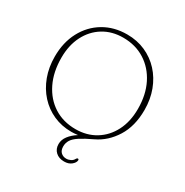

<svg xmlns="http://www.w3.org/2000/svg" viewBox="-204 -877 1199 1246"><g transform="rotate(30 395.0 -254.0)"><path d="M392.5 -713.5Q467 -713.5 529.5 -685.8Q592 -658 637.8 -608.2Q683.5 -558.5 708.8 -491.2Q734 -424 734 -344.5Q734 -223 681.5 -139.5Q629 -56 547.5 -17.5Q489 10 455.5 31.8Q422 53.5 408.5 75.2Q395 97 395 123Q395 153 411.2 168Q427.5 183 451 183Q467.5 183 483.2 175.2Q499 167.5 507 151.5Q511.5 144 517.5 144.5Q525 144.5 524.5 154Q523 172 502.2 189Q481.5 206 448 206Q409 206 385 183.8Q361 161.5 361 125Q361 92.5 382.8 64Q404.5 35.5 441.5 12Q412 15.5 393 15.5Q320 15.5 258.5 -12Q197 -39.5 151.5 -89.5Q106 -139.5 81 -207Q56 -274.5 56 -354.5Q56 -460.5 99 -541.5Q142 -622.5 218 -668Q294 -713.5 392.5 -713.5ZM693.5 -329Q693.5 -434.5 653.8 -514Q614 -593.5 543.5 -638Q473 -682.5 380.5 -682.5Q297 -682.5 233 -643.2Q169 -604 133 -533.5Q97 -463 97 -369.5Q97 -263 136.2 -182.5Q175.5 -102 245.2 -57.5Q315 -13 407.5 -13Q491 -13 555.8 -52.5Q620.5 -92 657 -163.2Q693.5 -234.5 693.5 -329Z"/></g></svg>

Font: Fraunces 9pt S050 Thin
Style: Regular
Weight: 100
Version: Version 1.000; ttfautohint (v1.8.3)